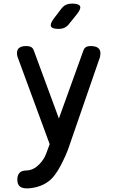

<svg xmlns="http://www.w3.org/2000/svg" viewBox="-20 -805 640 1063"><path d="M247 15 255 -7 82 -477Q78 -486 76 -494.5Q74 -503 74 -511Q74 -531 87 -540.5Q100 -550 125 -550Q143 -550 153 -544Q163 -538 167 -526L306 -149L442 -526Q446 -538 455.5 -544Q465 -550 482 -550Q509 -550 522.5 -540Q536 -530 536 -510Q536 -502 534.5 -493.5Q533 -485 529 -476L361 10Q354 31 342 58Q330 85 315.5 112.5Q301 140 283.5 163.5Q266 187 246 201Q220 220 188 229Q156 238 130 238Q102 238 89 226.5Q76 215 76 189V188Q76 165 88 152Q100 139 125 139Q141 139 156.5 133Q172 127 185 116Q199 104 208 93Q217 82 224 70Q231 58 236 44.5Q241 31 247 15ZM305 -645Q269 -645 262.5 -658.5Q256 -672 277 -701L319 -756Q331 -772 345.5 -778.5Q360 -785 380 -785Q416 -785 423 -771Q430 -757 407 -728L362 -672Q351 -658 337 -651.5Q323 -645 305 -645Z"/></svg>

Font: Maple Mono Medium
Style: Regular
Weight: 500
Monospace: yes
Designer: subframe7536
Version: Version 7.000